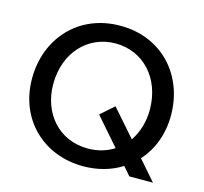

<svg xmlns="http://www.w3.org/2000/svg" viewBox="-105 -836 1022 964"><g transform="rotate(15 406.0 -354.0)"><path d="M767 -349C767 -557 624 -719 406 -719C189 -719 45 -557 45 -349C45 -134 202 11 406 11C481 11 549 -8 606 -44L644 0H767L677 -103C733 -165 767 -250 767 -349ZM406 -81C254 -81 155 -199 155 -349C155 -515 264 -627 406 -627C548 -627 657 -515 657 -349C657 -286 639 -228 608 -183L486 -322L417 -261L541 -119C503 -95 458 -81 406 -81Z"/></g></svg>

Font: UULA Sans Medium
Style: Regular
Weight: 500
Designer: Mohamed Gaber, Laura Garcia Mut
Foundry: Kief Type Foundry
Version: Version 3.006;hotconv 1.0.109;makeotfexe 2.5.65596